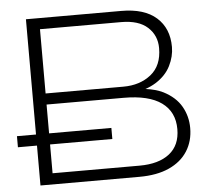

<svg xmlns="http://www.w3.org/2000/svg" viewBox="-53 -807 942 863"><g transform="rotate(-5 418.0 -375.0)"><path d="M9 -230H95V-750H525Q629 -750 683.5 -701.5Q738 -653 738 -569Q738 -526 717 -484Q696 -442 650 -413Q629 -400 603 -391Q649 -385 682 -369Q737 -341 762.5 -296.5Q788 -252 788 -199Q788 -140 759.5 -95Q731 -50 676 -25Q621 0 541 0H95V-180H9ZM154 -410H505Q580 -410 630 -450Q680 -490 680 -569Q680 -626 639.5 -663Q599 -700 520 -700H154ZM154 -50H547Q633 -50 681.5 -88Q730 -126 730 -199Q730 -277 672.5 -318.5Q615 -360 502 -360H154V-230H435V-180H154Z"/></g></svg>

Font: Bounded
Style: Regular
Weight: 200
Designer: Vlad Churkin
Version: Version 1.0